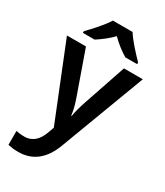

<svg xmlns="http://www.w3.org/2000/svg" viewBox="-242 -863 1031 1199"><g transform="rotate(30 273.5 -263.0)"><path d="M344 -766H202C175 -721 115 -656 78 -618V-606H162C197 -628 237 -658 272 -694C307 -658 349 -627 384 -606H469V-618C433 -655 371 -721 344 -766ZM0 -542 217 -2 201 42C181 97 146 138 84 138C61 138 39 135 25 132V232C43 236 67 240 100 240C204 240 275 180 316 72L547 -542H411L307 -236C294 -197 282 -156 277 -122H273C269 -160 259 -197 245 -236L137 -542Z"/></g></svg>

Font: Noto Sans Myanmar SemiBold
Style: Regular
Weight: 600
Designer: Monotype Design Team
Foundry: Monotype Imaging Inc.
Version: Version 2.107